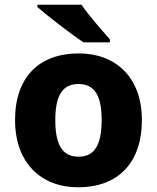

<svg xmlns="http://www.w3.org/2000/svg" viewBox="-20 -837 667 816"><path d="M326 -817H139V-807C181 -770 282 -692 335 -657H447V-670C414 -707 357 -772 326 -817ZM583 -327C583 -509 471 -610 315 -610C146 -610 44 -509 44 -327C44 -143 156 -41 312 -41C480 -41 583 -143 583 -327ZM215 -327C215 -428 244 -480 313 -480C384 -480 412 -428 412 -327C412 -225 384 -171 314 -171C243 -171 215 -225 215 -327Z"/></svg>

Font: Noto Sans Tamil UI ExtraBold
Style: Regular
Weight: 800
Designer: Jelle Bosma - Monotype Design Team
Foundry: Monotype Imaging Inc.
Version: Version 2.004